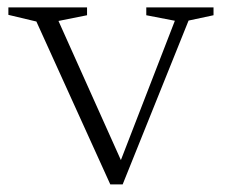

<svg xmlns="http://www.w3.org/2000/svg" viewBox="-20 -474 600 504"><path d="M475 -420 302 10H269.5L75.5 -417.5L2 -435V-454.5H208.5V-434L133.5 -419L303.5 -40H292L439 -419.5L364 -434V-454.5H540.5V-434Z"/></svg>

Font: Newsreader 14pt Light
Style: Regular
Weight: 300
Designer: Hugues Gentile
Foundry: Production Type
Version: Version 1.003